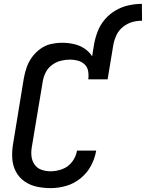

<svg xmlns="http://www.w3.org/2000/svg" viewBox="-20 -964 754 992"><path d="M242 8Q281 8 321.5 -3.5Q362 -15 396 -42.5Q430 -70 450 -107.5Q470 -145 477 -186H378Q373 -155 353 -128.5Q333 -102 302.5 -90.5Q272 -79 242 -79Q218 -79 195.5 -86.5Q173 -94 159.5 -112.5Q146 -131 143 -154.5Q140 -178 144 -202L201 -544Q205 -568 216.5 -590.5Q228 -613 249 -628.5Q270 -644 294 -650Q318 -656 342 -656Q363 -656 383 -650.5Q403 -645 417.5 -631Q432 -617 435.5 -596Q439 -575 436 -554H536L566 -735Q571 -760 582.5 -784Q594 -808 616 -825.5Q638 -843 663 -850Q688 -857 714 -857L713 -944Q679 -944 644.5 -936.5Q610 -929 578 -910.5Q546 -892 522 -864Q498 -836 485 -802.5Q472 -769 466 -735L456 -673Q441 -697 416 -713.5Q391 -730 361 -736.5Q331 -743 300 -743Q272 -743 243 -736.5Q214 -730 188.5 -711.5Q163 -693 145 -668Q127 -643 117.5 -615Q108 -587 103 -559L47 -217Q41 -180 43.5 -144Q46 -108 62 -77.5Q78 -47 106.5 -27Q135 -7 170 0.5Q205 8 242 8Z"/></svg>

Font: Iosevka Sparkle Medium Oblique
Style: Regular
Weight: 500
Italic angle: -9°
Designer: Belleve Invis
Foundry: Belleve Invis
Version: Version 4.5.0; ttfautohint (v1.8.3)